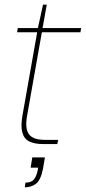

<svg xmlns="http://www.w3.org/2000/svg" viewBox="-20 -616 367 821"><path d="M164 0Q128 0 105.5 -11Q83 -22 75.5 -49Q68 -76 76 -122L139 -478H53L56 -496H142L164 -596H180L162 -496H327L324 -478H159L96 -122Q86 -67 103.5 -42.5Q121 -18 171 -18H229L225 0ZM86 185 89 165Q115 165 126 150Q137 135 141 113L143 101H111L118 57H172Q170 70 168 80.5Q166 91 164 105Q154 155 133.5 170Q113 185 86 185Z"/></svg>

Font: DM Sans 36pt Thin
Style: Italic
Weight: 250
Italic angle: -10°
Designer: Colophon Foundry, Jonny Pinhorn
Foundry: Colophon Foundry
Version: Version 4.004;gftools[0.9.30]